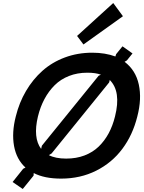

<svg xmlns="http://www.w3.org/2000/svg" viewBox="-20 -1167 950 1265"><path d="M629.9 -668 645 -674.8Q610.8 -688 555.2 -688Q489.7 -688 434.8 -666.5Q379.9 -645 340.3 -605.7Q300.8 -566.4 273.2 -514.9Q245.6 -463.4 230 -399.9Q196.3 -258.8 251 -186L255.9 -207ZM737.8 -399.9Q779.3 -564 703.1 -640.1L699.2 -624L319.8 -155.8L301.8 -145Q345.2 -122.1 416 -122.1Q482.4 -122.1 536.9 -142.8Q591.3 -163.6 630.4 -201.4Q669.4 -239.3 696 -288.8Q722.7 -338.4 737.8 -399.9ZM884.8 -399.9Q854.5 -277.8 786.1 -186.3Q717.8 -94.7 613.8 -42.5Q509.8 9.8 382.8 9.8Q272.5 9.8 202.1 -26.9L201.2 -9.8L129.9 78.1L63 32.2L132.8 -55.2L147.9 -63Q88.4 -117.2 72.5 -205.3Q56.6 -293.5 84 -399.9Q106.4 -491.2 151.4 -567.6Q196.3 -644 259.5 -700.4Q322.8 -756.8 407 -788.3Q491.2 -819.8 587.9 -819.8Q672.9 -819.8 740.2 -794.9L745.1 -810.1L787.1 -861.8L853 -814.9L815.9 -769L800.8 -759.8Q874 -704.6 894.5 -610.1Q915 -515.6 884.8 -399.9ZM726.1 -1147 790 -1060.1 529.8 -874 487.8 -930.2Z"/></svg>

Font: Sinkin Sans 600 SemiBold Italic
Style: Regular
Weight: 600
Italic angle: -112°
Designer: Keith Bates
Foundry: K-Type
Version: Sinkin Sans (version 1.0)  by Keith Bates   •   © 2014   www